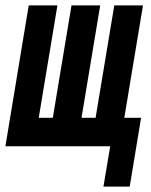

<svg xmlns="http://www.w3.org/2000/svg" viewBox="-37 -540 557 709"><path d="M345 149 370 0H-17L69 -520H175L106 -105H158L227 -520H333L264 -105H316L385 -520H491L422 -105H484L442 149Z"/></svg>

Font: Iosevka Term Curly XBd Obl
Style: Regular
Weight: 800
Italic angle: -9°
Designer: Belleve Invis
Foundry: Belleve Invis
Version: Version 32.3.0